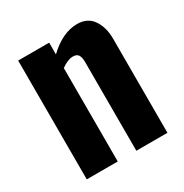

<svg xmlns="http://www.w3.org/2000/svg" viewBox="-141 -698 774 809"><g transform="rotate(-30 246.0 -293.5)"><path d="M51.8 0V-578.1H202.6V-521Q272.5 -587.4 343.3 -587.4Q393.6 -587.4 418.9 -550.5Q444.3 -513.7 444.3 -457.5V0H293V-430.7Q293 -454.6 285.6 -466.3Q278.3 -478 258.3 -477.5Q234.9 -477.5 202.6 -454.6V0Z"/></g></svg>

Font: Oswald
Style: DemiBold
Weight: 600
Designer: Vernon Adams
Foundry: Vernon Adams
Version: 3.0; ttfautohint (v0.95) -l 8 -r 50 -G 200 -x 0 -w "G" -W -c